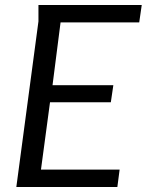

<svg xmlns="http://www.w3.org/2000/svg" viewBox="-20 -744 584 764"><path d="M133 -724H544L534 -655H221L189 -405H431L421 -337H179L143 -69H456L447 0H45L133 -659Z"/></svg>

Font: Rosario
Style: Italic
Weight: 400
Italic angle: -8.05°
Designer: Hector Gatti
Foundry: Omnibus Type
Version: Version 1.201